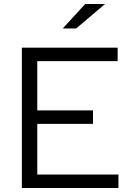

<svg xmlns="http://www.w3.org/2000/svg" viewBox="-20 -938 659 958"><path d="M89 0ZM89 0V-700H567V-633H166V-387H444V-320H166V-67H571V0ZM405 -918H504L360 -796H293Z"/></svg>

Font: Rosa Sans Light
Style: Regular
Weight: 300
Designer: Pentagram / MCKL
Foundry: Pentagram / MCKL
Version: Version 1.005;September 16, 2019;FontCreator 11.5.0.2425 64-